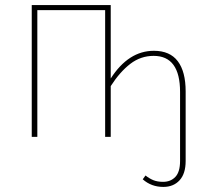

<svg xmlns="http://www.w3.org/2000/svg" viewBox="-20 -539 815 756"><path d="M711 -179V95Q711 145 687 171Q663 197 623 197Q576 197 542 167L553 152Q568 164 584 170.5Q600 177 622 177Q652 177 670.5 157.5Q689 138 689 95V-177Q689 -319 585 -319Q534 -319 493 -287.5Q452 -256 416 -200V0H394V-499H127V0H105V-519H416V-230Q486 -339 586 -339Q649 -339 680 -298Q711 -257 711 -179Z"/></svg>

Font: Fira Sans Condensed Thin
Style: Regular
Weight: 250
Width: 3
Designer: Carrois Corporate & Edenspiekermann AG
Foundry: Carrois Corporate GbR & Edenspiekermann AG
Version: Version 4.203